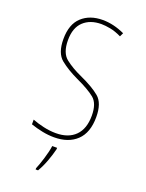

<svg xmlns="http://www.w3.org/2000/svg" viewBox="-172 -807 844 1110"><g transform="rotate(20 250.0 -251.5)"><path d="M418 -183Q418 -269 375.5 -304.5Q333 -340 253 -376Q195 -402 153.5 -434.5Q112 -467 112 -546Q112 -622 153 -660.5Q194 -699 263 -699Q286 -699 318 -693Q350 -687 387 -669L398 -692Q329 -724 262 -724Q183 -724 134 -679Q85 -634 85 -543Q85 -456 129.5 -420Q174 -384 240 -353Q316 -318 353.5 -287.5Q391 -257 391 -182Q391 -101 348.5 -58.5Q306 -16 229 -16Q192 -16 152.5 -25Q113 -34 83 -46V-17Q118 -5 155 2.5Q192 10 228 10Q316 10 367 -38.5Q418 -87 418 -183ZM207 221Q227 187 242 146.5Q257 106 266 69V61H236Q232 93 217.5 140.5Q203 188 192 213V221Z"/></g></svg>

Font: Noto Sans Mono UI Condensed Thin
Style: Regular
Weight: 250
Width: 3
Designer: Monotype Design team
Foundry: Monotype Imaging Inc.
Version: 1.000